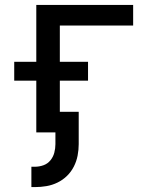

<svg xmlns="http://www.w3.org/2000/svg" viewBox="-20 -540 640 783"><path d="M108 223V140H122Q140 140 157 134Q174 128 185.5 114Q197 100 201.5 82.5Q206 65 206 48V0H128V-211H38V-288H128V-520H523V-436H224V-288H339V-211H224V-84H301V48Q301 71 296.5 94.5Q292 118 281 139.5Q270 161 253 177.5Q236 194 214.5 204.5Q193 215 169.5 219Q146 223 122 223Z"/></svg>

Font: Iosevka Aile Medium
Style: Regular
Weight: 500
Designer: Belleve Invis
Foundry: Belleve Invis
Version: Version 27.3.5; ttfautohint (v1.8.4)